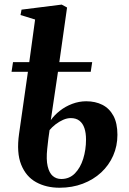

<svg xmlns="http://www.w3.org/2000/svg" viewBox="-20 -826 576 856"><path d="M206.5 -290.5Q222.5 -313 247 -332.2Q271.5 -351.5 302 -363Q332.5 -374.5 364.5 -374.5Q405 -374.5 436.2 -358.8Q467.5 -343 485.5 -310Q503.5 -277 503.5 -225Q503.5 -175 484.5 -132Q465.5 -89 431 -57Q396.5 -25 349.2 -7Q302 11 245.5 11Q186 11 141 -13.8Q96 -38.5 74.5 -91.8Q53 -145 65 -229.5L104.5 -506H31.5L38 -549H110.5L136.5 -739L71.5 -759L76 -783L255 -805.5L279 -792.5L244.5 -549H391L384.5 -506H238.5ZM295.5 -299.5Q279 -299.5 261.5 -291.8Q244 -284 228.2 -272Q212.5 -260 201 -246Q198 -227.5 195.5 -206.8Q193 -186 190.5 -162Q185.5 -114.5 192.5 -84.8Q199.5 -55 215.2 -41.5Q231 -28 253 -28Q289.5 -28 314 -53Q338.5 -78 351 -118.2Q363.5 -158.5 363.5 -204Q363.5 -233 356.5 -254.2Q349.5 -275.5 334.5 -287.5Q319.5 -299.5 295.5 -299.5Z"/></svg>

Font: Merriweather 96pt
Style: Bold Italic
Weight: 700
Italic angle: -7.8°
Version: Version 2.101